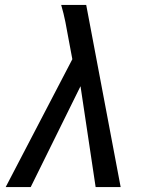

<svg xmlns="http://www.w3.org/2000/svg" viewBox="-20 -755 640 775"><path d="M3 0 272 -516 257 -596Q251 -631 244 -666Q237 -701 227 -735H328L467 0H366L305 -407L104 0Z"/></svg>

Font: Iosevka Md Ex Obl
Style: Regular
Weight: 500
Width: 7
Italic angle: -9°
Monospace: yes
Designer: Belleve Invis
Foundry: Belleve Invis
Version: Version 32.5.0; ttfautohint (v1.8.4)